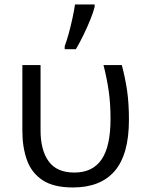

<svg xmlns="http://www.w3.org/2000/svg" viewBox="-20 -825 650 855"><path d="M304.7 9.8Q218.3 9.8 169.2 -22.9Q120.1 -55.7 99.9 -112.5Q79.6 -169.4 79.6 -241.7V-535.2H160.6V-244.6Q160.6 -156.2 196.8 -106.4Q232.9 -56.6 311 -56.6Q392.6 -56.6 432.4 -115Q472.2 -173.3 472.2 -295.4Q472.2 -364.3 464.1 -419.9Q456.1 -475.6 440.9 -535.2H522.5Q538.1 -476.1 546.1 -420.4Q554.2 -364.7 554.2 -292Q554.2 -137.7 491.2 -64Q428.2 9.8 304.7 9.8ZM268.1 -606V-619.1Q277.3 -644 286.4 -677Q295.4 -710 302.7 -743.9Q310.1 -777.8 314 -805.2H401.4V-794.4Q396 -771.5 382.3 -737.8Q368.7 -704.1 351.6 -668.9Q334.5 -633.8 317.9 -606Z"/></svg>

Font: Open Sans
Style: Regular
Weight: 400
Designer: Monotype Design Team
Foundry: Monotype Imaging Inc.
Version: Version 3.000; ttfautohint (v1.8.4)